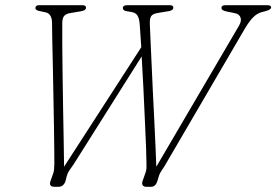

<svg xmlns="http://www.w3.org/2000/svg" viewBox="-20 -720 1065 740"><path d="M833.5 -690Q833.5 -700 850 -700H1010Q1025 -700 1025 -691.5Q1025 -683 1003.5 -677L988 -673Q972 -668.5 957.5 -655Q943 -641.5 924.5 -611L614 -79.5Q608.5 -70.5 602.5 -62Q596.5 -53.5 593 -43.5L586 -20.5Q579 0 562 0H544Q533.5 0 529.5 -6.8Q525.5 -13.5 531 -26.5L540 -52Q544.5 -63.5 544.5 -72.5Q544.5 -81.5 544.5 -93Q544.5 -111 542.8 -156Q541 -201 538.2 -260.8Q535.5 -320.5 532.5 -384Q529.5 -447.5 526 -502.5L263 -85.5Q252.5 -71 246.5 -62Q240.5 -53 237.5 -42L232.5 -22Q225 0 205 0H190.5Q165 0 176 -26L183 -46Q187.5 -56.5 188.2 -65.5Q189 -74.5 189.5 -88Q189.5 -102 189.2 -140.2Q189 -178.5 188 -231.8Q187 -285 186 -344.2Q185 -403.5 183.8 -460.5Q182.5 -517.5 181.5 -563.2Q180.5 -609 180.5 -633.5Q179.5 -669 153 -673L139.5 -676Q116.5 -679 116.5 -689Q116.5 -700 131 -700H297.5Q311.5 -700 311.5 -690.5Q311.5 -679 288.5 -676L253 -670Q235.5 -667.5 227.8 -659.2Q220 -651 220 -630Q219.5 -603 220 -551.2Q220.5 -499.5 221.2 -434.5Q222 -369.5 223.2 -302.2Q224.5 -235 225.5 -175.8Q226.5 -116.5 227 -77.5L524.5 -538Q522.5 -567 521 -589.8Q519.5 -612.5 518.5 -626.5Q516.5 -649.5 509.8 -660.2Q503 -671 488 -673.5L467.5 -677Q453.5 -679 453.5 -689.5Q453.5 -700 471.5 -700H634.5Q648 -700 648 -691Q648 -685 643 -681.8Q638 -678.5 633 -677.5L588 -670Q569 -667 562.8 -658Q556.5 -649 557.5 -627Q558 -608 560 -568Q562 -528 564.2 -475.8Q566.5 -423.5 569.2 -366Q572 -308.5 574.8 -253Q577.5 -197.5 579.5 -151.8Q581.5 -106 582.5 -77.5L900 -619Q912 -638.5 907.2 -652Q902.5 -665.5 886 -669L852.5 -676Q833.5 -679.5 833.5 -690Z"/></svg>

Font: Fraunces 9pt Soft Thin
Style: Italic
Weight: 100
Italic angle: -16°
Version: Version 1.000;[b76b70a41]